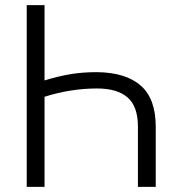

<svg xmlns="http://www.w3.org/2000/svg" viewBox="-20 -727 711 747"><path d="M516.6 0V-234.4Q516.6 -313 476.3 -347.9Q436 -382.8 357.4 -382.8Q256.3 -382.8 153.3 -350.6V0H84V-707H153.3V-414.1Q205.6 -430.2 252.9 -438.2Q300.3 -446.3 356.4 -446.3Q468.8 -445.3 527.3 -394.3Q585.9 -343.3 585.9 -234.4V0Z"/></svg>

Font: Pretendard JP Light
Style: Regular
Weight: 300
Designer: Base glyphs from Inter by Rasmus Andersson; Hangeul glyphs from Noto Sans CJK(Source Han Sans) by Jang Soo-young and Kan
Foundry: Kil Hyung-jin
Version: Version 1.309